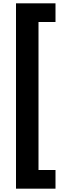

<svg xmlns="http://www.w3.org/2000/svg" viewBox="-20 -906 432 1152"><path d="M313 226H76V-886H313V-774H211V114H313Z"/></svg>

Font: Noto Sans Kannada UI ExtraCondensed ExtraBold
Style: Regular
Weight: 800
Width: 2
Designer: Jelle Bosma - Monotype Design Team
Foundry: Monotype Imaging Inc.
Version: Version 2.005; ttfautohint (v1.8.4.7-5d5b)